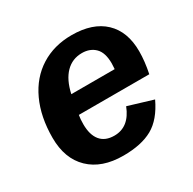

<svg xmlns="http://www.w3.org/2000/svg" viewBox="-127 -668 810 807"><g transform="rotate(-30 278.0 -264.0)"><path d="M174.8 -232.4Q171.4 -213.9 171.4 -189Q171.4 -137.2 194.1 -109.6Q216.8 -82 261.2 -82Q333 -82 365.2 -164.6L484.9 -128.4Q448.2 -50.8 394 -20.5Q339.8 9.8 252 9.8Q147.9 9.8 89.4 -46.6Q30.8 -103 30.8 -204.1Q30.8 -305.2 65.9 -381.1Q101.1 -457 165.8 -497.6Q230.5 -538.1 315.4 -538.1Q417.5 -538.1 472.9 -485.6Q528.3 -433.1 528.3 -337.4Q528.3 -289.1 516.6 -232.4ZM401.4 -323.7 402.8 -351.1Q402.8 -403.3 378.7 -427.2Q354.5 -451.2 315.4 -451.2Q268.6 -451.2 236.6 -418.7Q204.6 -386.2 190.9 -323.7Z"/></g></svg>

Font: Liberation Sans
Style: Bold Italic
Weight: 700
Italic angle: -12°
Designer: Steve Matteson
Foundry: Ascender Corporation
Version: Version 2.1.5